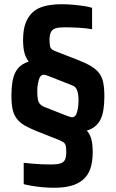

<svg xmlns="http://www.w3.org/2000/svg" viewBox="-20 -716 547 907"><path d="M236 171Q209 171 181.5 168.5Q154 166 131 162Q108 158 92 154V53Q110 55 131.5 57Q153 59 176.5 60Q200 61 223 61Q249 61 265 56Q281 51 287 38.5Q293 26 293 3Q293 -17 290.5 -27.5Q288 -38 279.5 -44Q271 -50 253 -57L157 -95Q122 -109 98 -122.5Q74 -136 59.5 -155Q45 -174 39.5 -200Q34 -226 34 -265Q34 -301 38.5 -328.5Q43 -356 53 -375Q63 -394 78.5 -406Q94 -418 116 -425Q102 -442 95.5 -466.5Q89 -491 89 -527Q89 -575 101 -607Q113 -639 135.5 -659Q158 -679 192.5 -687.5Q227 -696 271 -696Q298 -696 326 -693.5Q354 -691 377 -687.5Q400 -684 415 -679V-578Q387 -583 352 -585Q317 -587 284 -587Q257 -587 242 -582Q227 -577 220.5 -564Q214 -551 214 -529Q214 -508 216.5 -497.5Q219 -487 228 -481Q237 -475 255 -469L350 -432Q386 -418 410 -403.5Q434 -389 448 -371Q462 -353 467.5 -326.5Q473 -300 473 -261Q473 -225 468.5 -197Q464 -169 454 -150Q444 -131 428.5 -118.5Q413 -106 390 -99Q405 -83 411.5 -58.5Q418 -34 418 2Q418 49 406.5 81.5Q395 114 371.5 133.5Q348 153 314.5 162Q281 171 236 171ZM156 -284Q156 -260 159 -246Q162 -232 169.5 -224Q177 -216 189 -211L296 -169Q305 -166 311 -164Q317 -162 320 -162Q338 -162 344.5 -188Q351 -214 351 -242Q351 -260 348.5 -273.5Q346 -287 340.5 -297Q335 -307 323 -312L214 -355Q204 -359 197 -361Q190 -363 187 -363Q170 -363 163 -337.5Q156 -312 156 -284Z"/></svg>

Font: Saira Condensed
Style: Bold
Weight: 700
Width: 3
Designer: Hector Gatti with collaboration of the Omnibus-Type team
Foundry: Omnibus-Type
Version: Version 1.101